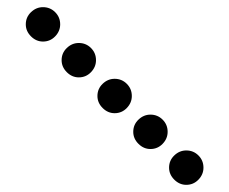

<svg xmlns="http://www.w3.org/2000/svg" viewBox="-20 -618 640 536"><path d="M52 -550Q52 -531 66.5 -516.5Q81 -502 100 -502Q120 -502 134 -516.5Q148 -531 148 -550Q148 -570 134 -584Q120 -598 100 -598Q81 -598 66.5 -584Q52 -570 52 -550ZM152 -450Q152 -431 166.5 -416.5Q181 -402 200 -402Q220 -402 234 -416.5Q248 -431 248 -450Q248 -470 234 -484Q220 -498 200 -498Q181 -498 166.5 -484Q152 -470 152 -450ZM252 -350Q252 -331 266.5 -316.5Q281 -302 300 -302Q320 -302 334 -316.5Q348 -331 348 -350Q348 -370 334 -384Q320 -398 300 -398Q281 -398 266.5 -384Q252 -370 252 -350ZM352 -250Q352 -231 366.5 -216.5Q381 -202 400 -202Q420 -202 434 -216.5Q448 -231 448 -250Q448 -270 434 -284Q420 -298 400 -298Q381 -298 366.5 -284Q352 -270 352 -250ZM452 -150Q452 -131 466.5 -116.5Q481 -102 500 -102Q520 -102 534 -116.5Q548 -131 548 -150Q548 -170 534 -184Q520 -198 500 -198Q481 -198 466.5 -184Q452 -170 452 -150Z"/></svg>

Font: Matrix Sans Print
Style: Regular
Weight: 400
Designer: Brad Neil
Version: Version 1.100